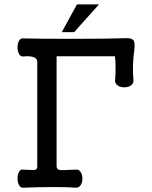

<svg xmlns="http://www.w3.org/2000/svg" viewBox="-20 -872 707 893"><path d="M153.3 -584Q153.3 -600.6 135.7 -606.4Q120.1 -612.3 87.9 -609.4Q75.2 -608.4 68.4 -621.1Q61.5 -633.8 61.5 -651.4Q61.5 -669.9 68.4 -681.6Q75.2 -695.3 87.9 -693.4Q158.2 -691.4 321.3 -691.4Q481.4 -691.4 563.5 -694.3Q594.7 -696.3 602.5 -681.6Q608.4 -671.9 604.5 -637.7Q600.6 -612.3 598.6 -571.3Q597.7 -527.3 600.6 -501Q602.5 -484.4 588.9 -474.6Q577.1 -465.8 557.6 -465.8Q539.1 -465.8 527.3 -474.6Q512.7 -484.4 515.6 -501Q517.6 -527.3 517.6 -558.6Q517.6 -586.9 514.6 -610.4H243.2V-97.7Q243.2 -84 259.8 -81.1Q271.5 -80.1 302.7 -82L333 -83Q346.7 -85 355.5 -71.3Q363.3 -59.6 363.3 -41Q363.3 -23.4 355.5 -11.7Q346.7 2 333 1Q298.8 -2 229.5 -2Q160.2 -2 87.9 1Q75.2 2 68.4 -11.7Q61.5 -23.4 61.5 -42Q61.5 -60.5 68.4 -72.3Q75.2 -85.9 87.9 -83L115.2 -82Q136.7 -80.1 143.6 -82Q153.3 -85 153.3 -97.7ZM440.4 -851.6H337.9L267.6 -722.7H325.2Z"/></svg>

Font: Gungsuh
Style: Regular
Weight: 400
Version: Version 2.21